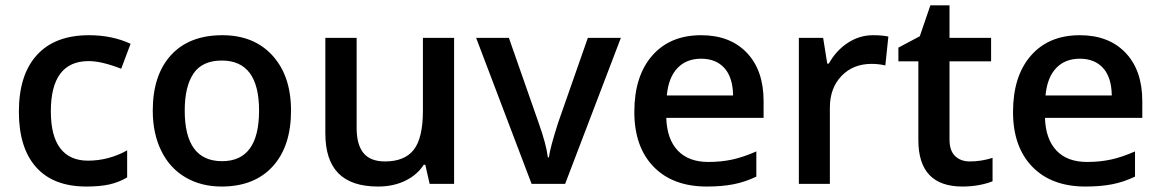

<svg xmlns="http://www.w3.org/2000/svg" viewBox="-20 -680 4292 710"><path d="M299.8 9.8Q177.2 9.8 113.5 -61.8Q49.8 -133.3 49.8 -267.1Q49.8 -403.3 116.5 -476.6Q183.1 -549.8 309.1 -549.8Q394.5 -549.8 462.9 -518.1L428.2 -425.8Q355.5 -454.1 308.1 -454.1Q168 -454.1 168 -268.1Q168 -177.2 202.9 -131.6Q237.8 -85.9 305.2 -85.9Q381.8 -85.9 450.2 -124V-23.9Q419.4 -5.9 384.5 2Q349.6 9.8 299.8 9.8Z M1056.2 -271Q1056.2 -138.7 988.3 -64.5Q920.4 9.8 799.3 9.8Q723.6 9.8 665.5 -24.4Q607.4 -58.6 576.2 -122.6Q544.9 -186.5 544.9 -271Q544.9 -402.3 612.3 -476.1Q679.7 -549.8 802.2 -549.8Q919.4 -549.8 987.8 -474.4Q1056.2 -398.9 1056.2 -271ZM663.1 -271Q663.1 -84 801.3 -84Q938 -84 938 -271Q938 -456.1 800.3 -456.1Q728 -456.1 695.6 -408.2Q663.1 -360.4 663.1 -271Z M1568.8 0 1552.7 -70.8H1546.9Q1522.9 -33.2 1478.8 -11.7Q1434.6 9.8 1377.9 9.8Q1279.8 9.8 1231.4 -39.1Q1183.1 -87.9 1183.1 -187V-540H1298.8V-207Q1298.8 -145 1324.2 -114Q1349.6 -83 1403.8 -83Q1476.1 -83 1510 -126.2Q1543.9 -169.4 1543.9 -271V-540H1659.2V0Z M1945.8 0 1740.7 -540H1861.8L1971.7 -226.1Q2000 -147 2005.9 -98.1H2009.8Q2014.2 -133.3 2043.9 -226.1L2153.8 -540H2275.9L2069.8 0Z M2593.8 9.8Q2467.8 9.8 2396.7 -63.7Q2325.7 -137.2 2325.7 -266.1Q2325.7 -398.4 2391.6 -474.1Q2457.5 -549.8 2572.8 -549.8Q2679.7 -549.8 2741.7 -484.9Q2803.7 -419.9 2803.7 -306.2V-244.1H2443.8Q2446.3 -165.5 2486.3 -123.3Q2526.4 -81.1 2599.1 -81.1Q2647 -81.1 2688.2 -90.1Q2729.5 -99.1 2776.9 -120.1V-26.9Q2734.9 -6.8 2691.9 1.5Q2648.9 9.8 2593.8 9.8ZM2572.8 -462.9Q2518.1 -462.9 2485.1 -428.2Q2452.1 -393.6 2445.8 -327.1H2690.9Q2689.9 -394 2658.7 -428.5Q2627.4 -462.9 2572.8 -462.9Z M3208 -549.8Q3242.7 -549.8 3265.1 -544.9L3253.9 -438Q3229.5 -443.8 3203.1 -443.8Q3134.3 -443.8 3091.6 -398.9Q3048.8 -354 3048.8 -282.2V0H2934.1V-540H3023.9L3039.1 -444.8H3044.9Q3071.8 -493.2 3115 -521.5Q3158.2 -549.8 3208 -549.8Z M3566.4 -83Q3608.4 -83 3650.4 -96.2V-9.8Q3631.3 -1.5 3601.3 4.2Q3571.3 9.8 3539.1 9.8Q3376 9.8 3376 -162.1V-453.1H3302.2V-503.9L3381.3 -545.9L3420.4 -660.2H3491.2V-540H3645V-453.1H3491.2V-164.1Q3491.2 -122.6 3512 -102.8Q3532.7 -83 3566.4 -83Z M3994.1 9.8Q3868.2 9.8 3797.1 -63.7Q3726.1 -137.2 3726.1 -266.1Q3726.1 -398.4 3792 -474.1Q3857.9 -549.8 3973.1 -549.8Q4080.1 -549.8 4142.1 -484.9Q4204.1 -419.9 4204.1 -306.2V-244.1H3844.2Q3846.7 -165.5 3886.7 -123.3Q3926.8 -81.1 3999.5 -81.1Q4047.4 -81.1 4088.6 -90.1Q4129.9 -99.1 4177.2 -120.1V-26.9Q4135.3 -6.8 4092.3 1.5Q4049.3 9.8 3994.1 9.8ZM3973.1 -462.9Q3918.5 -462.9 3885.5 -428.2Q3852.5 -393.6 3846.2 -327.1H4091.3Q4090.3 -394 4059.1 -428.5Q4027.8 -462.9 3973.1 -462.9Z"/></svg>

Font: f1_31487          
Style: Regular
Weight: 600
Foundry: Ascender Corporation
Version: Version 1.10